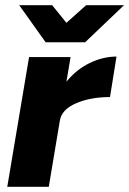

<svg xmlns="http://www.w3.org/2000/svg" viewBox="-20 -720 498 740"><path d="M92 -500H252L236 -405Q274 -452 325.5 -477Q377 -502 429 -502L404 -346Q330 -346 274.5 -322.5Q219 -299 211 -257L168 0H8ZM54 -700H181L236 -632L312 -700H458L308 -557H156Z"/></svg>

Font: Oak Sans ExtraBold
Style: Italic
Weight: 800
Italic angle: -9.49998°
Foundry: Erik Kennedy, Walven
Version: Version 1.000